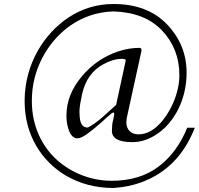

<svg xmlns="http://www.w3.org/2000/svg" viewBox="-20 -722 993 959"><path d="M611 -112C611 -118 613 -126.4 613 -132L687 -470C686.3 -478.7 683.3 -483 678 -483C641.3 -483 605.3 -477 570 -465C498 -441 437 -398.8 387 -338.5C337 -278.2 312 -214 312 -146C311.9 -144.1 311.9 -142.1 311.9 -140.2C311.9 -120.7 314.9 -100.6 321 -80C331 -47.3 346.3 -31 367 -31C378.3 -31 394.2 -38.2 414.5 -52.5C434.8 -66.8 459.7 -87 489 -113C504.4 -127.4 521.7 -143.3 536 -154.5C540.7 -158.2 544.3 -160 547 -160C549.6 -160 550.6 -157.1 550.6 -152.8C550.6 -144.1 546.6 -129.5 544.5 -121C540.8 -106.3 539 -88.7 539 -68C539 -30.7 573.3 -12 642 -12C685.3 -12 728 -26.8 770 -56.5C850.4 -113.3 912 -223.7 912 -359C912 -451.7 879.5 -532 814.5 -600C749.5 -668 660.3 -702 547 -702C465 -702 390 -679.5 322 -634.5C202.8 -555.6 103 -404.5 103 -218C103 -134.7 122.3 -59.8 161 6.5C231 126.7 365.5 217 547 217C597 213.7 643 204.3 685 189C811 143 900.3 52 953 -84H915C881.7 -1.3 833.8 63.5 771.5 110.5C709.2 157.5 631 181 537 181C420.4 181 319.6 130.3 256 69C189.1 4.6 139 -92.5 139 -218C139 -295.3 157 -368 193 -436C256.5 -555.9 378.5 -660.6 547 -665C651.7 -661.7 732.7 -629.7 790 -569C847.3 -508.3 876 -434 876 -346C876 -250.9 825 -149.9 774 -100C749.1 -75.1 715.8 -51 671.5 -51C634.2 -51 611 -74.2 611 -112ZM608 -420 560 -198C544 -183.3 522.3 -163.8 495 -139.5C467.7 -115.2 442.3 -97 419 -85C381.1 -85 377 -122 377 -170C377.7 -188.7 382 -216 390 -252C406 -322.7 442 -372.7 498 -402C529.3 -419.3 559.7 -428 589 -428C601.7 -428 608 -425.3 608 -420Z"/></svg>

Font: fbb
Style: Italic
Weight: 400
Italic angle: -12°
Designer: David J. Perry, Michael Sharpe
Version: Version 0.991